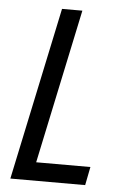

<svg xmlns="http://www.w3.org/2000/svg" viewBox="-52 -752 512 790"><g transform="rotate(5 204.0 -357.0)"><path d="M172 -714H256L121 -76H345L330 0H21Z"/></g></svg>

Font: Noto Sans UI Narrow
Style: Italic
Weight: 400
Width: 4
Italic angle: -12°
Designer: Monotype Design Team
Foundry: Monotype Imaging Inc.
Version: Version 1.001